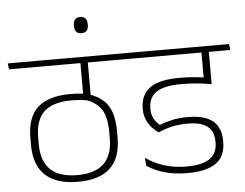

<svg xmlns="http://www.w3.org/2000/svg" viewBox="-70 -899 1240 972"><g transform="rotate(-5 550.0 -413.0)"><path d="M291 -597.5H491L487.5 -628H286.5ZM389.5 -608H353V-484L389.5 -484.5ZM-14 -628 -10.5 -597.5H591L586.5 -628ZM352.5 -610V-415L390 -413V-610ZM384 -435.5 362 -409.5Q414.5 -392 441 -353.8Q467.5 -315.5 467.5 -235.5V-208Q467.5 -119 422.5 -76.5Q377.5 -34 288.5 -34Q197 -34 151.8 -77Q106.5 -120 106.5 -208.5V-241Q106.5 -330.5 151.8 -372Q197 -413.5 291 -413.5Q307.5 -413.5 323.5 -412.5Q339.5 -411.5 355.8 -409Q372 -406.5 389.5 -402V-435.5Q363 -441.5 337.8 -443.8Q312.5 -446 287.5 -446Q176.5 -446 121.8 -396.5Q67 -347 67 -241.5V-208Q67 -103.5 123 -51.8Q179 0 288 0Q397.5 0 452.2 -51Q507 -102 507 -207V-236.5Q507 -296 493.2 -335Q479.5 -374 452 -397.8Q424.5 -421.5 384 -435.5Z M371 -748Q390 -748 398.2 -758.2Q406.5 -768.5 406.5 -787V-790.5Q406.5 -809.5 398 -819.8Q389.5 -830 371 -830Q353 -830 344.5 -819.8Q336 -809.5 336 -790.5V-787Q336 -768.5 344.5 -758.2Q353 -748 371 -748Z M905.5 -597.5H1106L1102 -628H901.5ZM1004.5 -608H967.5V-484L1004.5 -484.5ZM1114 -597.5 1110.5 -628H563.5L567.5 -597.5ZM967.5 -609.5V-447.5Q969.5 -446 974.5 -444Q979.5 -442 985.2 -440Q991 -438 996.2 -436.5Q1001.5 -435 1005 -434V-609.5ZM636 -91.5 639.5 -50.5Q675 -26 726.2 -10.8Q777.5 4.5 845 4.5Q911 4.5 953.8 -11.2Q996.5 -27 1017.2 -58.2Q1038 -89.5 1038 -136V-142.5Q1038 -185 1021.2 -215.2Q1004.5 -245.5 967.2 -261.8Q930 -278 870 -278Q826.5 -278 791.5 -270.5Q756.5 -263 726 -250.5Q707 -266 696 -287Q685 -308 685 -336V-339Q685 -374 701.8 -398.2Q718.5 -422.5 755 -434.8Q791.5 -447 851.5 -447Q891 -447 928.2 -443.8Q965.5 -440.5 1005 -433.5V-464.5Q965.5 -472 926.5 -475.8Q887.5 -479.5 845 -479.5Q773.5 -479.5 729.8 -463.2Q686 -447 666.2 -415.8Q646.5 -384.5 646.5 -340.5V-336Q646.5 -299.5 664.2 -268.8Q682 -238 716.5 -213.5Q751 -229 786.2 -237Q821.5 -245 866 -245Q914.5 -245 943.8 -232.8Q973 -220.5 986 -197.5Q999 -174.5 999 -142.5V-137Q999 -101 982.2 -77Q965.5 -53 930.8 -41Q896 -29 843 -29Q780 -29 728.8 -45.5Q677.5 -62 636 -91.5Z"/></g></svg>

Font: Anek Devanagari Medium ExtraLight
Style: Regular
Weight: 250
Version: Version 1.003